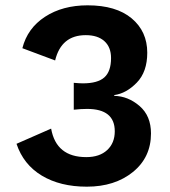

<svg xmlns="http://www.w3.org/2000/svg" viewBox="-20 -691 640 721"><path d="M306 10Q206 10 137 -31.5Q68 -73 42 -151L172 -208Q191 -101 304 -101Q354 -101 382.5 -127.5Q411 -154 411 -198Q411 -282 307 -282Q284 -282 257 -279V-380Q279 -378 291 -378Q347 -378 372 -400.5Q397 -423 397 -473Q397 -514 372 -536.5Q347 -559 302 -559Q210 -559 187 -464L64 -510Q83 -585 149 -628Q215 -671 309 -671Q416 -671 474.5 -622Q533 -573 533 -493Q533 -421 493.5 -380.5Q454 -340 409 -334V-331Q461 -330 504 -293Q547 -256 547 -190Q547 -100 479 -45Q411 10 306 10Z"/></svg>

Font: Elaine Sans SemiBold
Style: Regular
Weight: 600
Designer: Wei Huang
Foundry: Wei Huang
Version: Version 2.001;December 24, 2019;FontCreator 12.0.0.2547 64-b